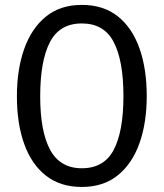

<svg xmlns="http://www.w3.org/2000/svg" viewBox="-20 -737 655 769"><path d="M567.7 -352.3Q567.7 -245.1 538.5 -163.1Q509.2 -81 451.5 -34.6Q393.8 11.8 307.7 11.8Q221.5 11.8 163.8 -33.6Q106.2 -79 76.9 -160.5Q47.7 -242.1 47.7 -351.3Q47.7 -458.5 76.9 -541Q106.2 -623.6 163.8 -670.5Q221.5 -717.4 307.7 -717.4Q393.8 -717.4 451.5 -671.8Q509.2 -626.2 538.5 -543.8Q567.7 -461.5 567.7 -352.3ZM474.4 -352.3Q474.4 -493.3 435.6 -568.2Q396.9 -643.1 307.7 -643.1Q218.5 -643.1 179.7 -567.7Q141 -492.3 141 -351.3Q141 -210.3 181 -136.7Q221 -63.1 307.7 -63.1Q396.9 -63.1 435.6 -137.2Q474.4 -211.3 474.4 -352.3Z"/></svg>

Font: FiraCode Nerd Font
Style: Regular
Weight: 400
Designer: Carrois Corporate, Edenspiekermann AG, Nikita Prokopov
Foundry: Carrois Corporate, Edenspiekermann AG, Nikita Prokopov
Version: Version 6.002;Nerd Fonts 3.4.0